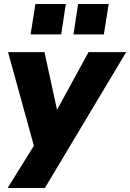

<svg xmlns="http://www.w3.org/2000/svg" viewBox="-20 -754 647 954"><path d="M18 180 169 -63 159 9 20 -495H201L271 -173H244L420 -495H607L203 180ZM345 -583 368 -734H520L496 -583ZM132 -583 156 -734H307L284 -583Z"/></svg>

Font: Nunito Sans 11pt Black
Style: Italic
Weight: 900
Italic angle: -9°
Version: Version 3.101;gftools[0.9.27]